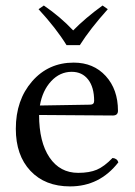

<svg xmlns="http://www.w3.org/2000/svg" viewBox="-20 -663 487 693"><path d="M124 -282.2 305.2 -285.2Q319.8 -285.2 319.8 -298.8Q319.8 -348.1 298.1 -376Q276.4 -403.8 238.8 -403.8Q196.3 -403.8 164.8 -370.1Q133.3 -336.4 124 -282.2ZM386.2 -92.8Q402.8 -91.3 407.2 -77.1Q339.8 9.8 232.9 9.8Q142.6 9.8 89.8 -46.4Q37.1 -102.5 37.1 -198.2Q37.1 -301.8 95.9 -369.4Q154.8 -437 246.1 -437Q317.4 -437 361.6 -388.7Q405.8 -340.3 405.8 -263.2Q405.8 -246.1 387.2 -246.1L121.1 -248Q121.1 -150.4 158.7 -94.7Q196.3 -39.1 262.2 -39.1Q302.7 -39.1 329.6 -50.5Q356.4 -62 386.2 -92.8ZM268.1 -500H220.2Q182.6 -561 119.1 -629.9L138.2 -643.1Q198.2 -602.1 244.1 -553.2Q287.6 -597.7 350.1 -643.1L369.1 -629.9Q304.7 -558.1 268.1 -500Z"/></svg>

Font: Common Serif
Style: Regular
Weight: 400
Designer: Philipp H. Poll, Khaled Hosny
Foundry: Stefan Peev, Context Ltd.
Version: Version 1.026